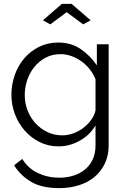

<svg xmlns="http://www.w3.org/2000/svg" viewBox="-20 -750 657 993"><path d="M202 -645 300 -730H350L449 -645L410 -624L325 -687L240 -624ZM283 7Q229 7 184.5 -15.5Q140 -38 107.5 -75Q75 -112 57 -160Q39 -208 39 -259Q39 -313 56.5 -362.5Q74 -412 106 -449Q138 -486 182.5 -508Q227 -530 281 -530Q348 -530 397 -496.5Q446 -463 481 -412V-521H542V2Q542 56 521.5 97.5Q501 139 466.5 167Q432 195 385.5 209Q339 223 287 223Q197 223 142 191Q87 159 53 105L95 72Q126 122 177 145.5Q228 169 287 169Q325 169 359 158.5Q393 148 418.5 127.5Q444 107 459 75.5Q474 44 474 2V-101Q444 -51 392 -22Q340 7 283 7ZM302 -50Q332 -50 361 -61Q390 -72 413.5 -90.5Q437 -109 453 -132Q469 -155 474 -179V-340Q463 -368 444 -392Q425 -416 401 -433Q377 -450 349.5 -460Q322 -470 294 -470Q250 -470 215.5 -451.5Q181 -433 157 -403Q133 -373 120.5 -335Q108 -297 108 -258Q108 -216 123 -178Q138 -140 164.5 -111.5Q191 -83 226 -66.5Q261 -50 302 -50Z"/></svg>

Font: Oxford Sans
Style: Regular
Weight: 400
Designer: Matt McInerney, Pablo Impallari, Rodrigo Fuenzalida
Foundry: Matt McInerney, Pablo Impallari, Rodrigo Fuenzalida
Version: Version 3.000g; ttfautohint (v1.5) -l 8 -r 28 -G 28 -x 14 -D